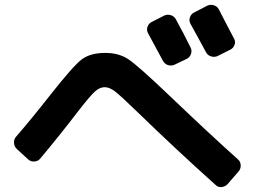

<svg xmlns="http://www.w3.org/2000/svg" viewBox="-20 -818 1040 782"><path d="M696.3 -739.3Q726.6 -684.6 755.9 -625Q762.7 -612.3 757.8 -598.1Q752.9 -584 740.2 -578.1L691.4 -554.7Q678.7 -548.8 665 -552.7Q651.4 -556.6 643.6 -570.3Q641.6 -573.2 583 -682.6Q576.2 -695.3 580.6 -708.5Q585 -721.7 597.7 -728.5L647.5 -753.9Q661.1 -760.7 675.3 -756.3Q689.5 -752 696.3 -739.3ZM866.2 -589.8Q853.5 -584 839.4 -588.4Q825.2 -592.8 818.4 -606.4Q787.1 -665 755.9 -720.7Q749 -733.4 753.4 -747.1Q757.8 -760.7 771.5 -767.6L822.3 -793.9Q835 -800.8 849.6 -796.9Q864.3 -793 871.1 -780.3Q882.8 -757.8 904.3 -715.8Q925.8 -673.8 933.1 -661.1Q940.4 -648.4 935.1 -634.8Q929.7 -621.1 917 -615.2ZM94.7 -168.9 48.8 -210.9Q38.1 -220.7 37.1 -235.8Q36.1 -251 45.9 -261.7Q109.4 -335 183.6 -429.7Q277.3 -548.8 312.5 -575.7Q347.7 -602.5 409.2 -602.5Q463.9 -602.5 502.9 -576.7Q542 -550.8 672.9 -425.8Q841.8 -264.6 949.2 -168.9Q960 -159.2 960.4 -144.5Q960.9 -129.9 951.2 -119.1L907.2 -68.4Q897.5 -57.6 882.3 -56.2Q867.2 -54.7 857.4 -65.4Q699.2 -207 537.1 -364.3Q467.8 -431.6 446.3 -447.3Q424.8 -462.9 406.2 -462.9Q386.7 -462.9 367.2 -445.8Q347.7 -428.7 297.9 -364.3Q216.8 -258.8 143.6 -171.9Q134.8 -161.1 119.6 -160.2Q104.5 -159.2 94.7 -168.9Z"/></svg>

Font: Rounded-L Mgen+ 1mn bold
Style: Bold
Weight: 700
Designer: [Source Han Sans]
Ryoko NISHIZUKA  (kana & ideographs); Paul D. Hunt (Latin, Greek & Cyrillic); Wenlong ZHANG  (bopomofo
Version: Version 1.059.20150602